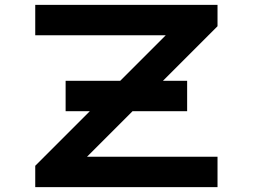

<svg xmlns="http://www.w3.org/2000/svg" viewBox="-20 -770 1040 790"><path d="M349.6 -312.5H250V-437.5H474.6L662.1 -625H125V-750H875V-662.1L650.4 -437.5H750V-312.5H525.4L337.9 -125H875V0H125V-87.9Z"/></svg>

Font: Xanmono
Style: Regular
Weight: 400
Designer: GGBotNet
Foundry: GGBotNet
Version: 1.00